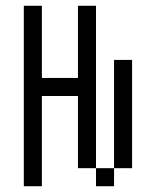

<svg xmlns="http://www.w3.org/2000/svg" viewBox="-20 -645 540 665"><path d="M125 -375H250V-625H312.5V-62.5H250V-312.5H125V0H62.5V-625H125ZM312.5 -62.5H375V0H312.5ZM375 -437.5H437.5V-62.5H375Z"/></svg>

Font: 寒蝉点阵体 16px
Style: Regular
Weight: 400
Designer: Designed by Warren2060
Foundry: ChillType
Version: Version 1.000